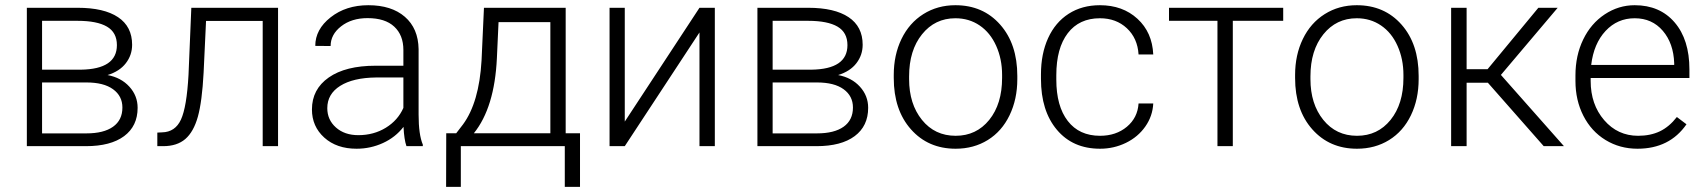

<svg xmlns="http://www.w3.org/2000/svg" viewBox="-20 -558 6507 733"><path d="M82.5 0V-528.3H276.4Q377 -528.3 430.7 -492.4Q484.4 -456.5 484.4 -387.2Q484.4 -347.7 460.4 -316.7Q436.5 -285.6 390.6 -271.5Q442.4 -261.7 473.9 -227.1Q505.4 -192.4 505.4 -146.5Q505.4 -76.7 453.9 -38.3Q402.3 0 308.1 0ZM140.6 -243.2V-48.8H310.1Q376 -48.8 411.6 -74.2Q447.3 -99.6 447.3 -147.5Q447.3 -191.4 411.6 -217.3Q376 -243.2 310.1 -243.2ZM140.6 -292H288.6Q426.3 -293.9 426.3 -385.7Q426.3 -434.1 388.4 -456.3Q350.6 -478.5 276.4 -478.5H140.6Z M1041.5 -528.3V0H982.9V-478H766.6L757.3 -280.3Q751.5 -170.4 735.4 -112.5Q719.2 -54.7 687.5 -27.3Q655.8 0 603 0H580.6V-51.8L598.6 -52.7Q648.9 -53.7 670.9 -101.6Q692.9 -149.4 699.7 -272.5L710.4 -528.3Z M1170.9 0ZM1531.7 0Q1522.9 -24.9 1520.5 -73.7Q1489.7 -33.7 1442.1 -12Q1394.5 9.8 1341.3 9.8Q1265.1 9.8 1218 -32.7Q1170.9 -75.2 1170.9 -140.1Q1170.9 -217.3 1235.1 -262.2Q1299.3 -307.1 1414.1 -307.1H1520V-367.2Q1520 -423.8 1485.1 -456.3Q1450.2 -488.8 1383.3 -488.8Q1322.3 -488.8 1282.2 -457.5Q1242.2 -426.3 1242.2 -382.3L1183.6 -382.8Q1183.6 -445.8 1242.2 -491.9Q1300.8 -538.1 1386.2 -538.1Q1474.6 -538.1 1525.6 -493.9Q1576.7 -449.7 1578.1 -370.6V-120.6Q1578.1 -43.9 1594.2 -5.9V0ZM1348.1 -42Q1406.7 -42 1452.9 -70.3Q1499 -98.6 1520 -146V-262.2H1415.5Q1328.1 -261.2 1278.8 -230.2Q1229.5 -199.2 1229.5 -145Q1229.5 -100.6 1262.5 -71.3Q1295.4 -42 1348.1 -42Z M1721.7 -49.3 1747.6 -83Q1809.1 -166.5 1818.4 -327.1L1827.6 -528.3H2139.6V-49.3H2194.3V155.3H2136.2V0H1739.3V155.3H1683.1L1683.6 -49.3ZM1789.1 -49.3H2081.1V-473.6H1883.3L1877 -336.4Q1868.2 -147.5 1789.1 -49.3Z M2650.4 -528.3H2709V0H2650.4V-434.1L2365.2 0H2307.1V-528.3H2365.2V-93.8Z M2871.6 0V-528.3H3065.4Q3166 -528.3 3219.7 -492.4Q3273.4 -456.5 3273.4 -387.2Q3273.4 -347.7 3249.5 -316.7Q3225.6 -285.6 3179.7 -271.5Q3231.4 -261.7 3262.9 -227.1Q3294.4 -192.4 3294.4 -146.5Q3294.4 -76.7 3242.9 -38.3Q3191.4 0 3097.2 0ZM2929.7 -243.2V-48.8H3099.1Q3165 -48.8 3200.7 -74.2Q3236.3 -99.6 3236.3 -147.5Q3236.3 -191.4 3200.7 -217.3Q3165 -243.2 3099.1 -243.2ZM2929.7 -292H3077.6Q3215.3 -293.9 3215.3 -385.7Q3215.3 -434.1 3177.5 -456.3Q3139.6 -478.5 3065.4 -478.5H2929.7Z M3392.1 0ZM3392.1 -272Q3392.1 -348.1 3421.6 -409.2Q3451.2 -470.2 3505.1 -504.2Q3559.1 -538.1 3627.4 -538.1Q3732.9 -538.1 3798.3 -464.1Q3863.8 -390.1 3863.8 -268.1V-255.9Q3863.8 -179.2 3834.2 -117.9Q3804.7 -56.6 3751 -23.4Q3697.3 9.8 3628.4 9.8Q3523.4 9.8 3457.8 -64.2Q3392.1 -138.2 3392.1 -260.3ZM3450.7 -255.9Q3450.7 -161.1 3499.8 -100.3Q3548.8 -39.6 3628.4 -39.6Q3707.5 -39.6 3756.6 -100.3Q3805.7 -161.1 3805.7 -260.7V-272Q3805.7 -332.5 3783.2 -382.8Q3760.7 -433.1 3720.2 -460.7Q3679.7 -488.3 3627.4 -488.3Q3549.3 -488.3 3500 -427Q3450.7 -365.7 3450.7 -266.6Z M4179.7 -39.6Q4240.7 -39.6 4282 -74Q4323.2 -108.4 4326.7 -163.1H4382.8Q4380.4 -114.7 4352.5 -75Q4324.7 -35.2 4278.6 -12.7Q4232.4 9.8 4179.7 9.8Q4075.7 9.8 4014.9 -62.5Q3954.1 -134.8 3954.1 -256.8V-274.4Q3954.1 -352.5 3981.4 -412.6Q4008.8 -472.7 4059.8 -505.4Q4110.8 -538.1 4179.2 -538.1Q4266.1 -538.1 4322.5 -486.3Q4378.9 -434.6 4382.8 -350.1H4326.7Q4322.8 -412.1 4282 -450.2Q4241.2 -488.3 4179.2 -488.3Q4100.1 -488.3 4056.4 -431.2Q4012.7 -374 4012.7 -271V-253.9Q4012.7 -152.8 4056.4 -96.2Q4100.1 -39.6 4179.7 -39.6Z M4878.9 -478.5H4686.5V0H4627.9V-478.5H4442.9V-528.3H4878.9Z M4924.3 0ZM4924.3 -272Q4924.3 -348.1 4953.9 -409.2Q4983.4 -470.2 5037.4 -504.2Q5091.3 -538.1 5159.7 -538.1Q5265.1 -538.1 5330.6 -464.1Q5396 -390.1 5396 -268.1V-255.9Q5396 -179.2 5366.5 -117.9Q5336.9 -56.6 5283.2 -23.4Q5229.5 9.8 5160.6 9.8Q5055.7 9.8 4990 -64.2Q4924.3 -138.2 4924.3 -260.3ZM4982.9 -255.9Q4982.9 -161.1 5032 -100.3Q5081.1 -39.6 5160.6 -39.6Q5239.7 -39.6 5288.8 -100.3Q5337.9 -161.1 5337.9 -260.7V-272Q5337.9 -332.5 5315.4 -382.8Q5293 -433.1 5252.4 -460.7Q5211.9 -488.3 5159.7 -488.3Q5081.5 -488.3 5032.2 -427Q4982.9 -365.7 4982.9 -266.6Z M5660.2 -242.2H5579.1V0H5520V-528.3H5579.1V-293.9H5659.2L5853 -528.3H5926.8L5710 -272L5950.7 0H5873.5Z M5994.6 0ZM6231.4 9.8Q6164.1 9.8 6109.6 -23.4Q6055.2 -56.6 6024.9 -116Q5994.6 -175.3 5994.6 -249V-270Q5994.6 -346.2 6024.2 -407.2Q6053.7 -468.3 6106.4 -503.2Q6159.2 -538.1 6220.7 -538.1Q6316.9 -538.1 6373.3 -472.4Q6429.7 -406.7 6429.7 -293V-260.3H6052.7V-249Q6052.7 -159.2 6104.2 -99.4Q6155.8 -39.6 6233.9 -39.6Q6280.8 -39.6 6316.7 -56.6Q6352.5 -73.7 6381.8 -111.3L6418.5 -83.5Q6354 9.8 6231.4 9.8ZM6220.7 -488.3Q6154.8 -488.3 6109.6 -439.9Q6064.5 -391.6 6054.7 -310.1H6371.6V-316.4Q6369.1 -392.6 6328.1 -440.4Q6287.1 -488.3 6220.7 -488.3Z"/></svg>

Font: Roboto Light
Style: Regular
Weight: 300
Designer: Google
Version: Version 2.134; 2016; ttfautohint (v1.6)